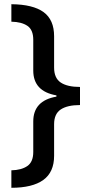

<svg xmlns="http://www.w3.org/2000/svg" viewBox="-20 -734 424 912"><path d="M34 75Q82 74 110 54.5Q138 35 138 -12V-157Q138 -256 248 -275V-281Q138 -300 138 -399V-545Q138 -592 110.5 -611Q83 -630 34 -631V-714Q137 -713 187 -676.5Q237 -640 237 -562V-413Q237 -363 268.5 -342Q300 -321 360 -321V-235Q300 -235 268.5 -214Q237 -193 237 -144V6Q237 84 185.5 121Q134 158 34 158Z"/></svg>

Font: Noto Sans Medium
Style: Regular
Weight: 500
Designer: Monotype Design Team
Foundry: Monotype Imaging Inc.
Version: Version 2.007